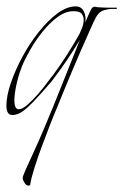

<svg xmlns="http://www.w3.org/2000/svg" viewBox="-24 -349 386 601"><path d="M65 232Q59 232 54 225Q51 220 49 216Q47 212 47 208Q47 203 57.5 179.5Q68 156 83.5 122.5Q99 89 114 53Q143 -15 170.5 -85Q198 -155 226 -224Q217 -209 201.5 -185Q186 -161 169 -137Q152 -113 138 -95Q107 -58 78 -28Q49 2 31 8Q22 11 16 11Q4 11 0 2.5Q-4 -6 -4 -18Q-4 -48 9.5 -88Q23 -128 45.5 -170Q68 -212 96.5 -248Q125 -284 155 -306.5Q185 -329 213 -329Q231 -329 238.5 -313Q246 -297 243 -279Q248 -290 252 -300Q256 -310 260 -317Q265 -328 272 -328Q274 -328 278 -327Q282 -326 288 -326Q302 -325 316 -325Q330 -325 341 -325Q343 -325 342 -323Q341 -321 339 -321H323Q316 -321 301.5 -317Q287 -313 277 -296Q273 -289 267.5 -277Q262 -265 255 -249Q228 -189 202.5 -128.5Q177 -68 152 -6Q145 10 132.5 42Q120 74 106.5 110.5Q93 147 83 179Q73 211 71 227Q71 232 65 232ZM35 -7Q46 -7 63 -22Q80 -37 97 -57Q114 -77 126.5 -94Q139 -111 142 -114Q165 -145 185 -176.5Q205 -208 218 -231Q225 -242 231.5 -258Q238 -274 238 -287Q238 -298 231.5 -306Q225 -314 206 -314Q181 -314 156 -295.5Q131 -277 109 -249.5Q87 -222 70.5 -193Q54 -164 45 -142Q33 -111 27 -82Q21 -53 21 -35Q21 -7 35 -7Z"/></svg>

Font: Explora
Style: Regular
Weight: 400
Designer: Robert E. Leuschke
Foundry: Robert E. Leuschke
Version: Version 1.010